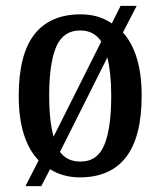

<svg xmlns="http://www.w3.org/2000/svg" viewBox="-20 -596 548 656"><path d="M112 -48Q79 -82 61.5 -137Q44 -192 44 -269Q44 -410 97.5 -478.5Q151 -547 256 -547Q317 -547 362 -516L392 -576H447L400 -485Q431 -451 447.5 -397Q464 -343 464 -269Q464 -128 410.5 -59Q357 10 253 10Q195 10 151 -18L121 40H67ZM326 -454Q301 -492 254 -492Q196 -492 172 -436Q148 -380 148 -269Q148 -184 163 -129ZM255 -44Q313 -44 336.5 -101Q360 -158 360 -268Q360 -309 356.5 -342Q353 -375 347 -400L185 -77Q209 -44 255 -44Z"/></svg>

Font: Noto Serif Tamil Condensed Medium
Style: Regular
Weight: 500
Width: 3
Designer: Indian Type Foundry, Tom Grace, and the Monotype Design Team
Foundry: Monotype Imaging Inc.
Version: Version 2.004; ttfautohint (v1.8.4.7-5d5b)